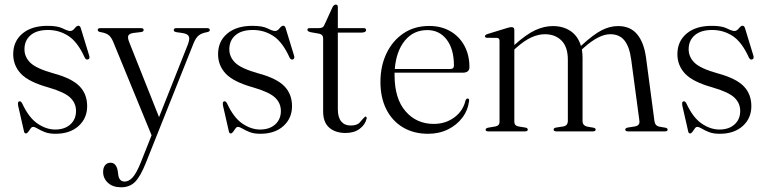

<svg xmlns="http://www.w3.org/2000/svg" viewBox="-20 -572 3338 836"><path d="M220.5 -8Q261.5 -8 286.2 -30.2Q311 -52.5 311 -88.5Q311 -123.5 285.2 -147.5Q259.5 -171.5 190 -191.5Q104.5 -215.5 71 -251.2Q37.5 -287 37.5 -336Q37.5 -392 77.5 -425.8Q117.5 -459.5 187 -459.5Q231 -459.5 253.2 -448.2Q275.5 -437 285.5 -437Q296 -437 305 -448.5Q314 -460 321.5 -460Q328 -460 331.5 -450.5L368 -331Q372.5 -317 364 -313.5Q355.5 -310 349.5 -320Q318.5 -389 278.2 -415.2Q238 -441.5 189 -441.5Q139.5 -441.5 113 -418.5Q86.5 -395.5 86.5 -357.5Q86.5 -324 112.2 -298.8Q138 -273.5 213 -252.5Q292.5 -231 326 -196.8Q359.5 -162.5 359.5 -110Q359.5 -57 322 -23.2Q284.5 10.5 221.5 10.5Q193.5 10.5 174.8 3Q156 -4.5 143.8 -12Q131.5 -19.5 124 -19.5Q118 -19.5 113 -12.2Q108 -5 103 2Q98 9 93 9Q86 9 84.5 0L59.5 -109.5Q55.5 -128 63 -130.5Q70.5 -133.5 77 -121Q105.5 -59.5 143.5 -33.8Q181.5 -8 220.5 -8Z M593 135.5 640 17 473.5 -388.5Q464 -411.5 451.8 -420.2Q439.5 -429 416 -432.5Q405.5 -435 405.5 -441.5Q405.5 -449.5 416.5 -449.5H594Q605.5 -449.5 605.5 -441.5Q605.5 -434 594.5 -432.5L561 -428.5Q542 -425.5 538.5 -416.2Q535 -407 543 -387.5L672.5 -62L796.5 -374.5Q807.5 -401.5 802.5 -413Q797.5 -424.5 775.5 -428L748 -432Q736.5 -434 736.5 -441Q736.5 -449.5 748 -449.5H882Q893.5 -449.5 893.5 -441Q893.5 -434.5 882 -432Q858 -428 845 -417.5Q832 -407 822 -381.5L615 137.5Q591 197.5 567.5 220.5Q544 243.5 507.5 243.5Q471 243.5 450 224Q429 204.5 429 176.5Q429 158 437.8 147.2Q446.5 136.5 461 136.5Q474.5 136.5 482.2 146.2Q490 156 492.5 171.5L494.5 186Q497.5 218.5 523 218.5Q541 218.5 557.5 200.5Q574 182.5 593 135.5Z M1112.5 -8Q1153.5 -8 1178.2 -30.2Q1203 -52.5 1203 -88.5Q1203 -123.5 1177.2 -147.5Q1151.5 -171.5 1082 -191.5Q996.5 -215.5 963 -251.2Q929.5 -287 929.5 -336Q929.5 -392 969.5 -425.8Q1009.5 -459.5 1079 -459.5Q1123 -459.5 1145.2 -448.2Q1167.5 -437 1177.5 -437Q1188 -437 1197 -448.5Q1206 -460 1213.5 -460Q1220 -460 1223.5 -450.5L1260 -331Q1264.5 -317 1256 -313.5Q1247.5 -310 1241.5 -320Q1210.5 -389 1170.2 -415.2Q1130 -441.5 1081 -441.5Q1031.5 -441.5 1005 -418.5Q978.5 -395.5 978.5 -357.5Q978.5 -324 1004.2 -298.8Q1030 -273.5 1105 -252.5Q1184.5 -231 1218 -196.8Q1251.5 -162.5 1251.5 -110Q1251.5 -57 1214 -23.2Q1176.5 10.5 1113.5 10.5Q1085.5 10.5 1066.8 3Q1048 -4.5 1035.8 -12Q1023.5 -19.5 1016 -19.5Q1010 -19.5 1005 -12.2Q1000 -5 995 2Q990 9 985 9Q978 9 976.5 0L951.5 -109.5Q947.5 -128 955 -130.5Q962.5 -133.5 969 -121Q997.5 -59.5 1035.5 -33.8Q1073.5 -8 1112.5 -8Z M1371 -425 1332 -432Q1318.5 -435.5 1318.5 -442Q1318.5 -449.5 1328 -449.5H1368Q1387.5 -449.5 1392 -462.5L1427.5 -540Q1433.5 -552 1442 -552Q1451 -552 1451 -542V-449.5H1563Q1574 -449.5 1574 -441.5Q1574 -430 1552 -430H1451V-96Q1451 -61 1465.8 -43.2Q1480.5 -25.5 1506.5 -25.5Q1535.5 -25.5 1547 -39.5Q1558.5 -53.5 1569.5 -64Q1577 -66 1576.5 -56Q1570.5 -29.5 1546.2 -11.2Q1522 7 1485 7Q1440.5 7 1413.8 -16Q1387 -39 1387 -86.5V-405.5Q1387 -421 1371 -425Z M2024 -279.5Q2024 -255.5 1994.5 -255.5H1698Q1698 -250 1698 -245Q1698 -142.5 1745.8 -87.5Q1793.5 -32.5 1868.5 -32.5Q1920 -32.5 1958.2 -60.8Q1996.5 -89 2007 -135Q2010.5 -143 2016 -143Q2023.5 -143 2022.5 -133Q2017.5 -92 1993.2 -59.8Q1969 -27.5 1930.5 -8.5Q1892 10.5 1844 10.5Q1781.5 10.5 1734.8 -17.2Q1688 -45 1662.2 -95.8Q1636.5 -146.5 1636.5 -215.5Q1636.5 -284.5 1662.8 -339.5Q1689 -394.5 1736.8 -426.8Q1784.5 -459 1848.5 -459Q1901 -459 1940.5 -436.2Q1980 -413.5 2002 -373Q2024 -332.5 2024 -279.5ZM1840.5 -441Q1780 -441 1742.5 -394.8Q1705 -348.5 1699 -271.5H1940Q1956.5 -271.5 1956.5 -286.5Q1956.5 -358.5 1924.8 -399.8Q1893 -441 1840.5 -441Z M2219.5 -441V-375.5V-376Q2272 -423 2311 -440.8Q2350 -458.5 2387 -458.5Q2432.5 -458.5 2464.8 -436.5Q2497 -414.5 2509.5 -372L2514 -376Q2563.5 -421.5 2599.2 -440Q2635 -458.5 2671 -458.5Q2724.5 -458.5 2754.2 -422.8Q2784 -387 2793 -320.5L2829.5 -45.5Q2832 -24 2851 -20.5L2877 -16Q2887 -14 2887 -7.5Q2887 0 2876 0H2714Q2702.5 0 2702.5 -8Q2702.5 -14 2713 -16.5L2744.5 -21.5Q2767 -25.5 2764 -46.5L2728.5 -311.5Q2721 -368 2699.2 -395.5Q2677.5 -423 2637 -423Q2588.5 -423 2523.5 -365.5L2513.5 -356.5Q2516.5 -339.5 2516.5 -320.5V-45Q2516.5 -25 2538 -20.5L2564 -16Q2573.5 -14 2573.5 -8Q2573.5 0 2562.5 0H2402.5Q2390.5 0 2390.5 -8Q2390.5 -14.5 2401 -16.5L2433 -21.5Q2452.5 -25 2452.5 -46V-311.5Q2452.5 -368 2424.8 -395.5Q2397 -423 2352.5 -423Q2324.5 -423 2294.2 -409.5Q2264 -396 2229 -365L2219.5 -356.5V-42Q2219.5 -25 2237 -21.5L2267.5 -16.5Q2278 -14.5 2278 -8Q2278 0 2266.5 0H2105.5Q2094.5 0 2094.5 -7.5Q2094.5 -13.5 2105 -16L2137.5 -21.5Q2155 -25 2155 -41V-394Q2155 -406.5 2144 -407L2100.5 -407.5Q2091.5 -408 2091.5 -414Q2091.5 -419.5 2101.5 -423.5L2186 -449.5Q2200 -454 2207.5 -454Q2219.5 -454 2219.5 -441Z M3112.5 -8Q3153.5 -8 3178.2 -30.2Q3203 -52.5 3203 -88.5Q3203 -123.5 3177.2 -147.5Q3151.5 -171.5 3082 -191.5Q2996.5 -215.5 2963 -251.2Q2929.5 -287 2929.5 -336Q2929.5 -392 2969.5 -425.8Q3009.5 -459.5 3079 -459.5Q3123 -459.5 3145.2 -448.2Q3167.5 -437 3177.5 -437Q3188 -437 3197 -448.5Q3206 -460 3213.5 -460Q3220 -460 3223.5 -450.5L3260 -331Q3264.5 -317 3256 -313.5Q3247.5 -310 3241.5 -320Q3210.5 -389 3170.2 -415.2Q3130 -441.5 3081 -441.5Q3031.5 -441.5 3005 -418.5Q2978.5 -395.5 2978.5 -357.5Q2978.5 -324 3004.2 -298.8Q3030 -273.5 3105 -252.5Q3184.5 -231 3218 -196.8Q3251.5 -162.5 3251.5 -110Q3251.5 -57 3214 -23.2Q3176.5 10.5 3113.5 10.5Q3085.5 10.5 3066.8 3Q3048 -4.5 3035.8 -12Q3023.5 -19.5 3016 -19.5Q3010 -19.5 3005 -12.2Q3000 -5 2995 2Q2990 9 2985 9Q2978 9 2976.5 0L2951.5 -109.5Q2947.5 -128 2955 -130.5Q2962.5 -133.5 2969 -121Q2997.5 -59.5 3035.5 -33.8Q3073.5 -8 3112.5 -8Z"/></svg>

Font: Fraunces 72pt S000 Light
Style: Regular
Weight: 300
Version: Version 1.000; ttfautohint (v1.8.3)